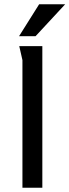

<svg xmlns="http://www.w3.org/2000/svg" viewBox="-20 -887 328 907"><path d="M148 -716H70L165 -867H288ZM86 -603 71 -669H180V0H86Z"/></svg>

Font: Rosario
Style: Regular
Weight: 400
Designer: Hector Gatti
Foundry: Omnibus-Type
Version: Version 1.002